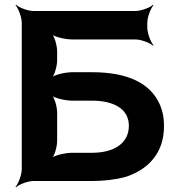

<svg xmlns="http://www.w3.org/2000/svg" viewBox="-20 -757 733 803"><path d="M596 -642V-661C596 -685 610 -722 622 -735L620 -737C607 -725 570 -711 546 -711H121C97 -711 60 -725 47 -737L45 -735C57 -722 71 -685 71 -661V-50C71 -26 57 11 45 24L47 26C60 14 97 0 121 0H365C416 0 464 -6 505 -17C597 -47 666 -114 666 -230C666 -264 660 -295 647 -323C609 -406 519 -455 365 -455H282C252 -455 205 -444 193 -431L195 -429C208 -441 219 -481 219 -505V-542C219 -566 208 -606 195 -618L193 -616C205 -603 252 -592 282 -592H546C570 -592 607 -578 620 -566L622 -568C610 -581 596 -618 596 -642ZM519 -231C519 -158 457 -118 365 -118H282C252 -118 205 -107 193 -94L195 -92C208 -104 219 -144 219 -168V-286C219 -310 208 -350 195 -362L193 -360C205 -347 252 -336 282 -336H365C455 -336 519 -302 519 -231Z"/></svg>

Font: Asimov
Style: EdgeWide
Weight: 500
Designer: Google
Version: Version 2.000980: 2014